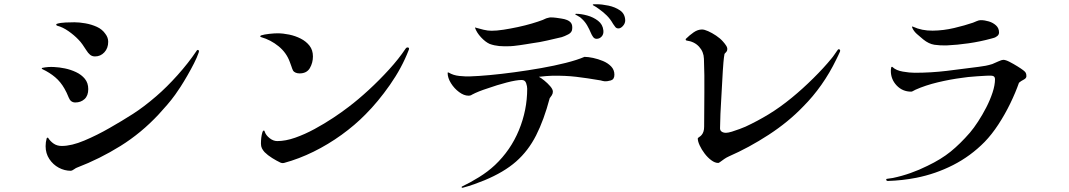

<svg xmlns="http://www.w3.org/2000/svg" viewBox="-20 -811 5040 905"><path d="M396 -391Q396 -360 378.5 -344Q361 -328 335 -328Q313 -328 304 -351Q298 -365 294 -374Q290 -383 284 -393Q266 -425 240 -447Q214 -469 180 -485Q174 -489 179 -491Q193 -494 207.5 -495Q222 -496 236 -495Q259 -494 286 -488.5Q313 -483 338.5 -471Q364 -459 380 -439.5Q396 -420 396 -391ZM916 -562Q909 -541 894.5 -512.5Q880 -484 863 -454.5Q846 -425 830.5 -401Q815 -377 806 -365Q788 -340 768.5 -317.5Q749 -295 728 -272Q646 -184 548 -123Q450 -62 343 -21Q339 -20 329 -13Q319 -6 314 -6Q284 -6 257 -20.5Q230 -35 212.5 -61.5Q195 -88 195 -122Q195 -141 200 -159Q201 -161 203.5 -162Q206 -163 207 -161Q217 -145 233 -134Q249 -123 271 -123Q317 -123 377.5 -148.5Q438 -174 497 -208Q555 -241 606.5 -274Q658 -307 716 -357Q766 -400 817 -457Q868 -514 905 -569Q910 -578 915 -575Q920 -572 916 -562ZM490 -614Q490 -584 472 -564.5Q454 -545 428 -545Q414 -545 404.5 -553Q395 -561 387 -574Q378 -588 369 -601Q360 -614 349 -625Q330 -645 303 -664Q276 -683 249 -690Q245 -692 245 -695Q245 -698 249 -699Q265 -704 289.5 -705Q314 -706 331 -706Q354 -706 382.5 -701Q411 -696 436.5 -684.5Q462 -673 477 -651Q490 -634 490 -614Z M1906 -574Q1874 -491 1818 -411Q1762 -331 1703 -272Q1653 -221 1590 -175.5Q1527 -130 1458 -96Q1389 -62 1319 -43Q1309 -41 1301 -45Q1284 -53 1263 -66Q1242 -79 1227 -94Q1219 -103 1214.5 -112Q1210 -121 1210 -134Q1210 -148 1211.5 -161.5Q1213 -175 1217 -188Q1219 -195 1223 -195.5Q1227 -196 1228 -190Q1233 -174 1250.5 -160Q1268 -146 1287 -146Q1326 -146 1371.5 -162Q1417 -178 1463 -203Q1509 -228 1550.5 -255.5Q1592 -283 1623 -307Q1668 -341 1718 -387Q1768 -433 1814 -483.5Q1860 -534 1892 -582Q1897 -589 1904 -587Q1911 -585 1906 -574ZM1455 -545Q1455 -515 1440.5 -490Q1426 -465 1392 -465Q1382 -465 1373.5 -468.5Q1365 -472 1361 -479Q1357 -487 1353.5 -498.5Q1350 -510 1346 -519Q1330 -563 1293 -593Q1256 -623 1211 -636Q1205 -638 1207 -641Q1209 -644 1210 -644Q1226 -649 1249.5 -651.5Q1273 -654 1288 -654Q1314 -654 1343 -648Q1372 -642 1397.5 -629Q1423 -616 1439 -595.5Q1455 -575 1455 -545Z M2876 -459Q2876 -437 2859.5 -432Q2843 -427 2829 -428Q2826 -428 2820.5 -429.5Q2815 -431 2811 -432Q2747 -443 2696 -449Q2645 -455 2583 -454Q2572 -454 2555 -452.5Q2538 -451 2520 -449Q2530 -444 2545.5 -431.5Q2561 -419 2573.5 -404.5Q2586 -390 2586 -379Q2586 -370 2581 -362Q2576 -354 2571 -348Q2544 -246 2507 -173Q2470 -100 2412.5 -49.5Q2355 1 2263 39Q2241 48 2216 57Q2191 66 2161 74Q2157 75 2156 72Q2155 69 2158 68Q2196 50 2238 24Q2280 -2 2313 -33Q2387 -103 2426 -197.5Q2465 -292 2465 -393Q2465 -404 2460 -419Q2455 -434 2439 -434Q2414 -434 2368 -422Q2322 -410 2280 -395Q2233 -380 2205 -365Q2201 -363 2200 -362Q2195 -360 2188 -360Q2167 -360 2144 -377Q2121 -394 2105.5 -419Q2090 -444 2090 -467Q2090 -471 2095 -469Q2116 -456 2145 -453Q2174 -450 2197 -451Q2233 -452 2287.5 -457Q2342 -462 2405 -470.5Q2468 -479 2530.5 -490Q2593 -501 2646.5 -514.5Q2700 -528 2735 -543Q2752 -543 2775.5 -538Q2799 -533 2822 -523.5Q2845 -514 2860.5 -498Q2876 -482 2876 -459ZM2677 -674Q2676 -658 2658.5 -649Q2641 -640 2628 -636Q2593 -628 2559 -620Q2525 -612 2487 -607Q2474 -605 2459.5 -602.5Q2445 -600 2430 -598Q2416 -596 2402 -594.5Q2388 -593 2374 -593Q2363 -593 2353.5 -593Q2344 -593 2333 -594Q2322 -595 2310.5 -597.5Q2299 -600 2288 -604Q2268 -613 2247.5 -635Q2227 -657 2219 -680Q2219 -683 2221 -681Q2238 -676 2258.5 -671Q2279 -666 2297 -666Q2321 -666 2353.5 -671Q2386 -676 2421 -683.5Q2456 -691 2486.5 -700Q2517 -709 2538 -717Q2543 -719 2549 -722Q2555 -725 2560 -726Q2571 -729 2575 -729Q2583 -729 2589 -728.5Q2595 -728 2603 -727Q2611 -726 2626.5 -723.5Q2642 -721 2649 -718Q2664 -713 2671.5 -703Q2679 -693 2677 -674ZM2824 -668Q2826 -650 2816 -639Q2806 -628 2792 -628Q2782 -628 2775.5 -637Q2769 -646 2765 -656Q2758 -673 2748 -690.5Q2738 -708 2724 -721Q2716 -730 2702 -737Q2701 -738 2698.5 -739Q2696 -740 2694 -741Q2691 -743 2692 -744.5Q2693 -746 2694 -746Q2719 -746 2748 -738Q2777 -730 2799 -713Q2821 -696 2824 -668ZM2927 -715Q2927 -701 2916.5 -689Q2906 -677 2895 -677Q2886 -677 2880.5 -683.5Q2875 -690 2870 -698Q2857 -721 2840.5 -737.5Q2824 -754 2804 -768Q2797 -773 2790.5 -777.5Q2784 -782 2776 -786Q2774 -787 2774 -788.5Q2774 -790 2778 -791Q2782 -791 2787 -791Q2792 -791 2793 -791Q2817 -791 2848 -784.5Q2879 -778 2902.5 -762Q2926 -746 2927 -715Z M3939 -567Q3935 -558 3931 -549.5Q3927 -541 3922 -531Q3891 -467 3851.5 -411Q3812 -355 3766 -309Q3696 -236 3603 -175.5Q3510 -115 3416 -74Q3403 -68 3394.5 -62Q3386 -56 3375 -48Q3373 -47 3370.5 -45Q3368 -43 3365 -43Q3350 -43 3333 -55.5Q3316 -68 3301.5 -87Q3287 -106 3278 -125.5Q3269 -145 3269 -158Q3269 -160 3271.5 -162Q3274 -164 3277 -166Q3280 -168 3283 -170.5Q3286 -173 3288 -176Q3293 -182 3296 -191.5Q3299 -201 3299 -214Q3299 -290 3300 -374Q3301 -458 3298 -534Q3297 -567 3275 -591Q3253 -615 3216 -620Q3212 -621 3212 -624Q3212 -627 3213 -628Q3230 -645 3249.5 -658.5Q3269 -672 3289 -672Q3300 -672 3318 -664Q3336 -656 3355.5 -643Q3375 -630 3388 -615Q3397 -605 3403 -595.5Q3409 -586 3408 -578Q3408 -572 3404 -567Q3400 -562 3395 -557Q3392 -541 3390 -517.5Q3388 -494 3387 -477Q3384 -411 3379.5 -342.5Q3375 -274 3374 -209Q3373 -197 3381 -191Q3389 -185 3402 -185Q3412 -185 3430 -190.5Q3448 -196 3466.5 -203Q3485 -210 3494 -214Q3550 -240 3603.5 -272.5Q3657 -305 3713 -351Q3763 -392 3813.5 -442Q3864 -492 3899 -535Q3906 -543 3914 -555Q3922 -567 3928 -575Q3932 -581 3937 -578Q3942 -575 3939 -567Z M4818 -452Q4818 -442 4805 -435.5Q4792 -429 4783 -421Q4767 -375 4742 -323.5Q4717 -272 4686 -224.5Q4655 -177 4621 -142Q4555 -75 4472.5 -33Q4390 9 4299 27Q4233 40 4164 42Q4159 42 4157.5 37.5Q4156 33 4160 32Q4165 31 4173.5 30Q4182 29 4188 28Q4231 19 4272 4.5Q4313 -10 4351 -29Q4416 -60 4461 -96.5Q4506 -133 4552 -186Q4570 -207 4590.5 -238.5Q4611 -270 4629 -305Q4647 -340 4658.5 -375Q4670 -410 4670 -438Q4670 -452 4656 -454Q4647 -455 4628 -454Q4609 -453 4586.5 -451.5Q4564 -450 4544 -448Q4524 -446 4514 -444Q4459 -437 4400.5 -423Q4342 -409 4295 -388Q4292 -387 4285.5 -383Q4279 -379 4275 -379Q4234 -379 4206.5 -408Q4179 -437 4179 -477Q4179 -484 4181 -494Q4182 -496 4184.5 -496Q4187 -496 4188 -494Q4204 -479 4235.5 -473.5Q4267 -468 4292 -468Q4368 -468 4443 -477Q4518 -486 4593 -496Q4610 -498 4625.5 -501Q4641 -504 4657 -509Q4669 -514 4685.5 -521.5Q4702 -529 4709 -529Q4720 -529 4738.5 -519.5Q4757 -510 4775.5 -498.5Q4794 -487 4803 -480Q4811 -474 4814.5 -468.5Q4818 -463 4818 -452ZM4689 -658Q4689 -645 4676 -638Q4671 -634 4664.5 -632.5Q4658 -631 4652 -629Q4601 -615 4546 -607Q4491 -599 4443 -597Q4411 -596 4384.5 -600Q4358 -604 4332 -625Q4316 -638 4301.5 -651Q4287 -664 4280 -680Q4277 -689 4284 -685Q4325 -666 4376 -666.5Q4427 -667 4477.5 -679Q4528 -691 4566 -704Q4574 -707 4584 -711.5Q4594 -716 4603 -716Q4621 -716 4641 -710Q4661 -704 4675 -691Q4689 -678 4689 -658Z"/></svg>

Font: Kaisei Tokumin
Style: Regular
Weight: 400
Designer: Font-Kai, 金井和夫
Foundry: KAZUO KANAI
Version: Version 5.003